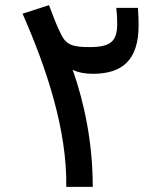

<svg xmlns="http://www.w3.org/2000/svg" viewBox="-20 -724 626 744"><path d="M236.8 0H339.4C339.4 -170.9 306.6 -326.7 261.7 -453.1C281.7 -443.8 307.1 -438 339.4 -438C452.6 -438 517.1 -489.7 517.1 -626C517.1 -642.6 516.1 -674.8 514.6 -693.4H430.7C432.6 -673.3 434.1 -657.7 434.1 -631.8C434.1 -564.9 410.2 -541.5 327.1 -541.5C262.7 -541.5 237.3 -549.8 217.8 -588.9C203.6 -617.2 195.8 -634.8 169.9 -704.1L67.4 -670.9C159.7 -461.4 240.2 -221.2 236.8 0Z"/></svg>

Font: Cascadia Code PL
Style: Regular
Weight: 400
Monospace: yes
Designer: Aaron Bell
Foundry: Saja Typeworks
Version: Version 2404.023